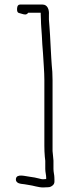

<svg xmlns="http://www.w3.org/2000/svg" viewBox="-20 -713 309 844"><path d="M183 67V74C177.7 74.7 173 75 169 75C164.3 75 159 74 153 72C139.2 68.5 125.4 65.6 111 64C90.6 61.7 53.4 49.3 50 73C48 86.9 60.1 93.3 72 95L88 97C94 98.3 100 99.3 106 100C125.6 102.4 148.5 111 169 111C175.7 111 183.3 110.7 192 110C198.7 110 205.2 107.3 211.5 102C222.2 93 219 82.3 219 67C219 56.2 215 43.3 215 30V-7L213 -29C212.3 -35 211.7 -41.7 211 -49V-361C211 -371.7 210.7 -383.7 210 -397C206.1 -435.7 204.1 -482 202 -520L200 -558C198.8 -582.8 196.5 -604.9 195 -627V-648C196.9 -670.5 189 -693 167 -693H68C60 -693 55.7 -687.2 55 -675.5C54.3 -663.8 57 -657.3 63 -656L77 -652C88.1 -648.8 96.3 -646.4 104 -657H159V-651C159 -643 159.3 -634.3 160 -625C160 -604.1 162.8 -578.5 164 -556L166 -518C167.3 -505.3 168.3 -492.3 169 -479C170.9 -440.5 175 -399 175 -361V-73C175 -56.3 175.6 -39 177 -24L179 -6V30C179 43.1 183 56.4 183 67Z"/></svg>

Font: HoneyBee
Style: Lit
Weight: 300
Foundry: Cannot Into Space Fonts
Version: Version 0.89